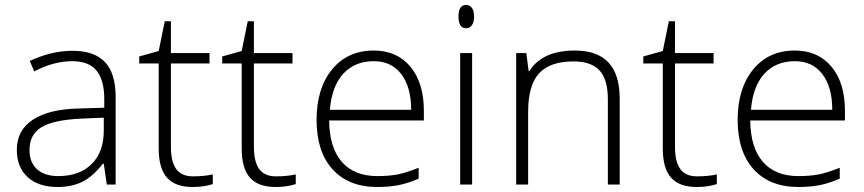

<svg xmlns="http://www.w3.org/2000/svg" viewBox="-20 -745 3488 775"><path d="M47.9 -141.1Q47.9 -218.8 112.5 -261.7Q177.2 -304.7 299.8 -307.1L400.9 -310.1V-345.2Q400.9 -420.9 370.1 -459.5Q339.4 -498 271 -498Q197.3 -498 118.2 -457L100.1 -499Q187.5 -540 272.9 -540Q360.4 -540 403.6 -494.6Q446.8 -449.2 446.8 -353V0H411.1L398.9 -84H395Q355 -32.7 312.7 -11.5Q270.5 9.8 212.9 9.8Q134.8 9.8 91.3 -30.3Q47.9 -70.3 47.9 -141.1ZM99.1 -139.2Q99.1 -89.4 129.6 -61.8Q160.2 -34.2 215.8 -34.2Q300.8 -34.2 349.9 -82.8Q398.9 -131.3 398.9 -217.8V-270L306.2 -266.1Q194.3 -260.7 146.7 -231.2Q99.1 -201.7 99.1 -139.2Z M542 -488.8V-517.1L620.6 -539.1L645 -659.2H669.9V-530.8H825.7V-488.8H669.9V-152.8Q669.9 -91.8 691.4 -62.5Q712.9 -33.2 758.8 -33.2Q804.7 -33.2 838.9 -41V-2Q803.7 9.8 757.8 9.8Q687.5 9.8 654.1 -27.8Q620.6 -65.4 620.6 -146V-488.8Z M877 -488.8V-517.1L955.6 -539.1L980 -659.2H1004.9V-530.8H1160.6V-488.8H1004.9V-152.8Q1004.9 -91.8 1026.4 -62.5Q1047.9 -33.2 1093.8 -33.2Q1139.6 -33.2 1173.8 -41V-2Q1138.7 9.8 1092.8 9.8Q1022.5 9.8 989 -27.8Q955.6 -65.4 955.6 -146V-488.8Z M1257.8 -261.2Q1257.8 -388.2 1320.3 -464.6Q1382.8 -541 1488.8 -541Q1582.5 -541 1636.7 -475.6Q1690.9 -410.2 1690.9 -297.9V-258.8H1308.6Q1309.6 -149.4 1359.6 -91.8Q1409.7 -34.2 1502.9 -34.2Q1548.3 -34.2 1582.8 -40.5Q1617.2 -46.9 1669.9 -67.9V-23.9Q1625 -4.4 1586.9 2.7Q1548.8 9.8 1502.9 9.8Q1387.2 9.8 1322.5 -61.5Q1257.8 -132.8 1257.8 -261.2ZM1311.5 -301.8H1639.6Q1639.6 -394 1599.6 -446Q1559.6 -498 1488.8 -498Q1412.1 -498 1365.7 -447.5Q1319.3 -397 1311.5 -301.8Z M1830.6 -678.2Q1830.6 -725.1 1861.3 -725.1Q1876.5 -725.1 1885 -712.9Q1893.6 -700.7 1893.6 -678.2Q1893.6 -656.2 1885 -643.6Q1876.5 -630.9 1861.3 -630.9Q1830.6 -630.9 1830.6 -678.2ZM1837.4 0V-530.8H1885.7V0Z M2063.5 0V-530.8H2104.5L2113.8 -458H2116.7Q2168.5 -541 2300.8 -541Q2481.4 -541 2481.4 -347.2V0H2433.6V-344.2Q2433.6 -424.3 2399.9 -460.7Q2366.2 -497.1 2295.4 -497.1Q2200.2 -497.1 2156 -449Q2111.8 -400.9 2111.8 -293V0Z M2576.7 -488.8V-517.1L2655.3 -539.1L2679.7 -659.2H2704.6V-530.8H2860.4V-488.8H2704.6V-152.8Q2704.6 -91.8 2726.1 -62.5Q2747.6 -33.2 2793.5 -33.2Q2839.4 -33.2 2873.5 -41V-2Q2838.4 9.8 2792.5 9.8Q2722.2 9.8 2688.7 -27.8Q2655.3 -65.4 2655.3 -146V-488.8Z M2957.5 -261.2Q2957.5 -388.2 3020 -464.6Q3082.5 -541 3188.5 -541Q3282.2 -541 3336.4 -475.6Q3390.6 -410.2 3390.6 -297.9V-258.8H3008.3Q3009.3 -149.4 3059.3 -91.8Q3109.4 -34.2 3202.6 -34.2Q3248 -34.2 3282.5 -40.5Q3316.9 -46.9 3369.6 -67.9V-23.9Q3324.7 -4.4 3286.6 2.7Q3248.5 9.8 3202.6 9.8Q3086.9 9.8 3022.2 -61.5Q2957.5 -132.8 2957.5 -261.2ZM3011.2 -301.8H3339.4Q3339.4 -394 3299.3 -446Q3259.3 -498 3188.5 -498Q3111.8 -498 3065.4 -447.5Q3019 -397 3011.2 -301.8Z"/></svg>

Font: Open Sans Light
Style: Regular
Weight: 300
Foundry: Ascender Corporation
Version: Version 1.10